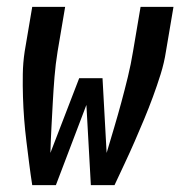

<svg xmlns="http://www.w3.org/2000/svg" viewBox="-20 -540 540 560"><path d="M74 0Q69 -32 65 -64Q61 -96 57 -128Q53 -160 50.5 -192.5Q48 -225 47 -257.5Q46 -290 46.5 -323.5Q47 -357 52 -390L74 -520H170L148 -390Q142 -353 139 -316Q136 -279 134 -242Q132 -205 130 -168Q128 -131 127 -94L211 -312H279L291 -94Q302 -131 313 -168Q324 -205 334 -242Q344 -279 353 -316Q362 -353 368 -390L390 -520H486L464 -390Q459 -357 448.5 -323.5Q438 -290 426 -257.5Q414 -225 400.5 -192.5Q387 -160 373 -128Q359 -96 344 -64Q329 -32 314 0H245L232 -234L143 0Z"/></svg>

Font: Iosevka Term Curly SmBd Obl
Style: Regular
Weight: 600
Italic angle: -9°
Designer: Belleve Invis
Foundry: Belleve Invis
Version: Version 32.3.0